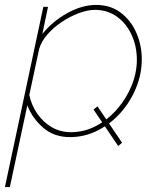

<svg xmlns="http://www.w3.org/2000/svg" viewBox="-54 -547 645 780"><path d="M326 -102 342 -115 442 33 426 46ZM122 -519H141L118 -409Q160 -461 220 -494Q280 -527 336 -527Q395 -527 436.5 -495.5Q478 -464 500 -413.5Q522 -363 522 -306Q522 -247 499 -190.5Q476 -134 436 -89Q396 -44 343 -17Q290 10 230 10Q165 10 121 -28.5Q77 -67 57 -119L-14 213H-34ZM234 -10Q289 -10 337.5 -36Q386 -62 423 -105Q460 -148 481 -200Q502 -252 502 -304Q502 -358 481 -404.5Q460 -451 421.5 -479Q383 -507 331 -507Q303 -507 267.5 -494Q232 -481 198 -458.5Q164 -436 139 -407.5Q114 -379 105 -348L65 -161Q74 -119 97.5 -85Q121 -51 156 -30.5Q191 -10 234 -10Z"/></svg>

Font: Raleway Thin
Style: Italic
Weight: 100
Italic angle: -12°
Designer: Matt McInerney, Pablo Impallari, Rodrigo Fuenzalida
Foundry: Matt McInerney, Pablo Impallari, Rodrigo Fuenzalida
Version: Version 4.026